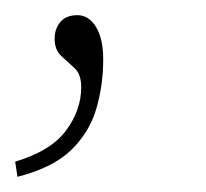

<svg xmlns="http://www.w3.org/2000/svg" viewBox="-70 -93 271 253"><path d="M-47 140 -50 120Q-3 106 17 79Q37 52 37 22Q37 5 28.5 -3Q20 -11 11 -19Q2 -27 2 -42Q2 -55 9.5 -64Q17 -73 32 -73Q47 -73 56.5 -57.5Q66 -42 66 -15Q66 19 57 50Q48 81 24 104.5Q0 128 -47 140Z"/></svg>

Font: Noto Serif Tamil Thin
Style: Italic
Weight: 100
Italic angle: -12°
Designer: Indian Type Foundry, Tom Grace, and the Monotype Design Team
Foundry: Monotype Imaging Inc.
Version: Version 2.003; ttfautohint (v1.8.4.7-5d5b)